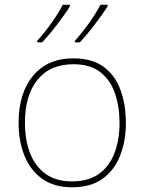

<svg xmlns="http://www.w3.org/2000/svg" viewBox="-20 -786 615 816"><path d="M515 -264Q515 -187 490.5 -124.5Q466 -62 415.5 -26Q365 10 286 10Q210 10 159.5 -26Q109 -62 84 -124Q59 -186 59 -264Q59 -390 120.5 -464Q182 -538 292 -538Q372 -538 421 -501.5Q470 -465 492.5 -403Q515 -341 515 -264ZM86 -264Q86 -191 108 -134.5Q130 -78 174.5 -46.5Q219 -15 286 -15Q356 -15 400.5 -47Q445 -79 466.5 -135.5Q488 -192 488 -264Q488 -333 468.5 -389.5Q449 -446 406 -479.5Q363 -513 292 -513Q193 -513 139.5 -447Q86 -381 86 -264ZM437 -759Q426 -741 412 -721.5Q398 -702 382.5 -681.5Q367 -661 351 -642Q335 -623 319 -606H298V-612Q316 -632 337 -659Q358 -686 377 -715Q396 -744 407 -766H437ZM277 -759Q266 -741 252 -721.5Q238 -702 222.5 -681.5Q207 -661 191 -642Q175 -623 159 -606H138V-612Q156 -632 177 -659Q198 -686 217 -715Q236 -744 247 -766H277Z"/></svg>

Font: Noto Sans Cham Thin
Style: Regular
Weight: 250
Version: Version 2.002